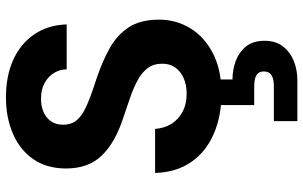

<svg xmlns="http://www.w3.org/2000/svg" viewBox="-207 -545 1019 645"><g transform="rotate(-90 302.5 -222.5)"><path d="M310 12Q235 12 175 -14Q115 -40 80.5 -90Q46 -140 44 -211H192Q194 -181 208.5 -157Q223 -133 249 -119Q275 -105 310 -105Q340 -105 362.5 -115Q385 -125 398 -143Q411 -161 411 -187Q411 -216 396.5 -235.5Q382 -255 356.5 -269Q331 -283 298 -294.5Q265 -306 229 -318Q146 -345 102.5 -390Q59 -435 59 -510Q59 -574 89.5 -619Q120 -664 174.5 -688Q229 -712 298 -712Q370 -712 424 -687.5Q478 -663 509.5 -617Q541 -571 543 -508H392Q392 -531 380 -550.5Q368 -570 346.5 -582Q325 -594 297 -594Q271 -595 250.5 -586.5Q230 -578 218 -561.5Q206 -545 206 -520Q206 -495 218 -478.5Q230 -462 252 -450Q274 -438 303 -427.5Q332 -417 366 -406Q419 -388 463 -363.5Q507 -339 533 -300Q559 -261 559 -197Q559 -141 530.5 -93.5Q502 -46 446.5 -17Q391 12 310 12ZM218 267V188H335Q360 188 372.5 180Q385 172 385 154Q385 137 372.5 129.5Q360 122 335 122H272V-4H358V49Q391 49 420.5 60Q450 71 469 94.5Q488 118 488 157Q488 194 469 218.5Q450 243 420 255Q390 267 355 267Z"/></g></svg>

Font: DM Sans 17pt ExtraBold
Style: Regular
Weight: 800
Version: Version 4.004;gftools[0.9.30]